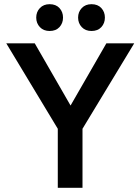

<svg xmlns="http://www.w3.org/2000/svg" viewBox="-20 -897 670 917"><path d="M10 -690H146L317 -393L488 -690H621L374 -282V0H256V-282ZM153 -813Q153 -840 170.5 -858.5Q188 -877 217 -877Q247 -877 264 -858.5Q281 -840 281 -813Q281 -786 264 -767.5Q247 -749 217 -749Q188 -749 170.5 -767.5Q153 -786 153 -813ZM353 -813Q353 -840 370.5 -858.5Q388 -877 417 -877Q447 -877 464 -858.5Q481 -840 481 -813Q481 -786 464 -767.5Q447 -749 417 -749Q388 -749 370.5 -767.5Q353 -786 353 -813Z"/></svg>

Font: Radio Canada Medium
Style: Regular
Weight: 500
Designer: Charles Daoud, Etienne Aubert Bonn, Alexandre Saumier Demers, Jacques Le Bailly
Foundry: Radio-Canada
Version: Version 2.104; ttfautohint (v1.8.4.7-5d5b);gftools[0.9.28.de